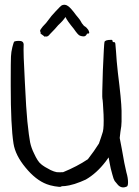

<svg xmlns="http://www.w3.org/2000/svg" viewBox="-20 -816 589 812"><path d="M242.2 -793.9Q248 -795.9 252.9 -795.9Q259.8 -795.9 266.6 -791Q278.3 -784.2 301.8 -752Q311.5 -739.3 315.4 -735.4Q319.3 -730.5 326.2 -717.8Q334 -706.1 340.8 -703.1Q345.7 -700.2 353.5 -689.5Q357.4 -681.6 357.4 -677.7Q357.4 -675.8 355.5 -674.8Q351.6 -671.9 348.6 -674.8Q343.8 -662.1 334 -662.1Q326.2 -662.1 318.4 -665Q310.5 -667 292 -694.3Q263.7 -728.5 256.8 -744.1Q247.1 -728.5 226.6 -710Q214.8 -695.3 191.4 -671.9Q181.6 -658.2 170.9 -662.1Q170.9 -660.2 169.9 -660.2Q168 -661.1 165 -664.1Q158.2 -668.9 154.3 -671.9Q149.4 -675.8 151.4 -677.7Q153.3 -678.7 150.4 -682.6Q149.4 -683.6 149.4 -684.6Q149.4 -690.4 161.1 -704.1Q176.8 -719.7 184.6 -731.4Q195.3 -747.1 215.8 -768.6Q236.3 -791 242.2 -793.9ZM421.9 -638.7Q424.8 -647.5 450.2 -647.5Q451.2 -647.5 453.1 -647.5Q456.1 -646.5 456.1 -641.6Q456.1 -637.7 462.9 -637.7Q466.8 -637.7 467.8 -631.8Q468.8 -625 470.7 -597.7Q472.7 -560.5 478.5 -508.8Q493.2 -392.6 494.1 -347.7Q494.1 -319.3 494.1 -301.8Q494.1 -284.2 489.3 -258.8Q488.3 -250 486.3 -232.4Q488.3 -220.7 495.1 -186.5Q506.8 -117.2 514.6 -86.9Q521.5 -63.5 521.5 -44.9Q521.5 -27.3 514.6 -26.4Q507.8 -23.4 501 -23.4Q489.3 -23.4 479.5 -33.2Q470.7 -43 464.8 -50.8Q460 -58.6 455.1 -78.1Q447.3 -104.5 443.4 -127.9Q442.4 -135.7 439.5 -150.4Q436.5 -146.5 426.8 -132.8Q388.7 -83 342.8 -56.6Q322.3 -46.9 295.9 -38.1Q269.5 -30.3 255.9 -29.3Q240.2 -29.3 237.3 -26.4Q234.4 -24.4 210.9 -28.3Q189.5 -32.2 177.7 -37.1Q130.9 -54.7 87.9 -107.4Q44.9 -159.2 37.1 -209Q25.4 -283.2 25.4 -453.1Q25.4 -465.8 25.4 -478.5Q25.4 -556.6 26.4 -577.1Q27.3 -596.7 32.2 -616.2Q37.1 -634.8 39.1 -638.7Q41 -641.6 49.8 -642.6Q56.6 -643.6 67.4 -642.6Q79.1 -640.6 80.1 -628.9Q78.1 -593.8 85 -471.7Q90.8 -349.6 95.7 -302.7Q102.5 -238.3 107.4 -213.9Q112.3 -190.4 124 -167Q139.6 -132.8 153.3 -122.1Q167 -110.4 194.3 -96.7Q209 -89.8 219.7 -87.9Q231.4 -86.9 247.1 -87.9Q306.6 -112.3 351.6 -142.6Q378.9 -177.7 398.4 -209Q409.2 -239.3 415 -258.8Q419.9 -278.3 418 -331.1Q415 -393.6 413.1 -398.4Q411.1 -403.3 415 -517.6Q419.9 -632.8 421.9 -638.7Z"/></svg>

Font: Yahfie
Style: Heavy
Weight: 600
Designer: Joe Palazzolo
Foundry: jozolo LLC
Version: Version 001.000